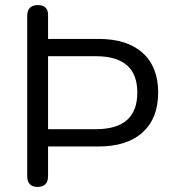

<svg xmlns="http://www.w3.org/2000/svg" viewBox="-20 -730 674 755"><path d="M87 -38V-667Q87 -710 129 -710Q169 -710 169 -671V-577H367Q480 -577 541 -522Q602 -467 602 -366Q602 -265 541 -209.5Q480 -154 367 -154H169V-38Q169 5 128 5Q87 5 87 -38ZM169 -509V-222H357Q520 -222 520 -366Q520 -509 357 -509Z"/></svg>

Font: Nunito
Style: Regular
Weight: 400
Designer: Vernon Adams
Foundry: Vernon Adams
Version: Version 3.602